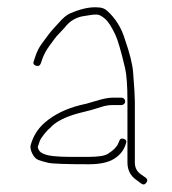

<svg xmlns="http://www.w3.org/2000/svg" viewBox="-20 -496 466 519"><path d="M318.5 -222C318.5 -224.7 317.5 -227 315.5 -229C313.5 -231 311.1 -232 308.5 -232H283.5C272.5 -232 256.2 -228.6 234.5 -221.8C219.2 -217 206.8 -213.7 197.5 -212C158.7 -202.3 126.7 -186.6 101.5 -165C82.6 -148.8 69.8 -128.5 63 -104C61.3 -98 62.6 -90.5 67 -81.5C71.3 -72.5 76.6 -66.7 82.9 -64C89.3 -61.3 98.3 -58.7 109.9 -56C121.6 -53.3 158.4 -52 220.4 -52C250.3 -52 273.1 -57 288.9 -67C305 -77.2 315.5 -90.8 320.4 -108C323.1 -114 321.3 -118.2 314.9 -120.5C308.6 -122.8 304.4 -121 302.4 -115L299.4 -108C295.9 -99 286.8 -89.9 272.2 -80.5C263.4 -74.8 246.2 -72 220.4 -72H165.4C151.1 -72 137.6 -72.7 124.9 -74C103 -76.3 89.6 -81.8 84.9 -90.5C82.6 -94.8 81.8 -98 82.5 -100L87 -113.5C88.6 -118.5 92.8 -125.2 99.5 -133.5C106.1 -141.8 111.5 -147.3 115.5 -150C127.4 -164.3 149.1 -176.5 180.5 -186.5C187.8 -188.8 197.6 -191.4 209.8 -194.3C222 -197.2 236.7 -201.4 254 -207C264.3 -210.3 274.1 -212 283.5 -212H308.5C311.1 -212 313.5 -213 315.5 -215C317.5 -217 318.5 -219.3 318.5 -222ZM77 -318.5C83.3 -316.2 87.8 -318.3 90.5 -325L94.5 -337C99 -349.5 105.8 -361.8 115 -374C120 -380.7 124.1 -386.3 127.5 -391C130.8 -395.7 134.8 -400.3 139.5 -405C144.1 -409.7 149.1 -415 154.5 -421C168.3 -439.5 186.6 -450.2 209.5 -453C214.8 -453.7 220.1 -454.5 225.5 -455.5C230.8 -456.5 236.5 -456.8 242.5 -456.5C248.5 -456.2 255.6 -452.4 264 -445.1C272.4 -437.9 281.6 -423.6 291.7 -402.4C298.5 -387.9 307.2 -357.9 318 -312.3C322.3 -293.9 324.5 -264.1 324.5 -223V-57C324.5 -36.1 332.8 -20.1 349.5 -9L361.5 0C366.8 4 371.5 3.3 375.5 -2C379.5 -7.3 378.8 -12 373.5 -16L360.5 -25C349.8 -32.5 344.5 -43.1 344.5 -57V-223C344.5 -235.7 342.9 -261.6 339.8 -300.7C338 -323.2 330.5 -353 317.5 -390C308.4 -420.6 292.4 -446.3 269.5 -467C262.8 -473 254.5 -476 244.5 -476C223.1 -477.8 197.9 -472.2 168.7 -459.4C160.2 -455.7 150.3 -447.4 139 -434.5C134 -428.8 129.1 -423.5 124.5 -418.5C119.8 -413.5 115.6 -408.5 111.9 -403.5C108.3 -398.5 102.3 -390.5 94 -379.4C85.7 -368.3 79.5 -356.1 75.4 -343L71.4 -331C68.8 -325 70.6 -320.8 77 -318.5Z"/></svg>

Font: Proton
Style: RgExt
Weight: 500
Version: Version 1.017